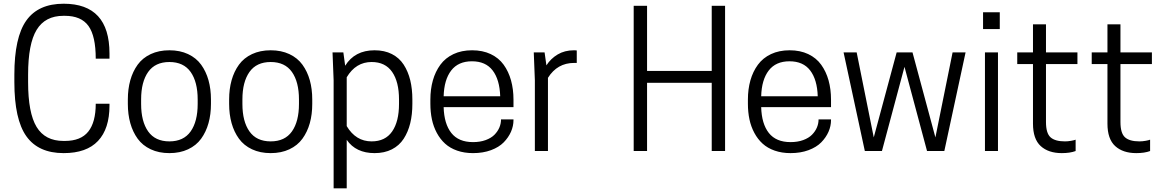

<svg xmlns="http://www.w3.org/2000/svg" viewBox="-20 -811 6251 1031"><path d="M130.9 -370.1Q130.9 -204.6 176.5 -129.4Q222.2 -54.2 320.8 -54.2H328.1Q414.1 -54.2 454.1 -104.5Q494.1 -154.8 494.1 -253.9H567.9V-244.1Q567.9 -119.6 506.3 -54.2Q444.8 11.2 321.8 11.2Q186 11.2 121.6 -79.3Q57.1 -169.9 57.1 -370.1V-410.2Q57.1 -610.4 121.3 -700.7Q185.5 -791 321.8 -791Q567.9 -791 567.9 -523.9V-496.1H494.1Q494.1 -617.2 455.1 -671.6Q416 -726.1 328.1 -726.1H320.8Q222.7 -726.1 176.8 -650.9Q130.9 -575.7 130.9 -410.2Z M666.5 -252.9V-276.9Q666.5 -333 679.7 -380.1Q692.9 -427.2 719.2 -463.6Q745.6 -500 789.3 -520.5Q833 -541 889.6 -541Q946.3 -541 990 -520.5Q1033.7 -500 1060.1 -463.6Q1086.4 -427.2 1099.6 -380.1Q1112.8 -333 1112.8 -276.9V-252.9Q1112.8 -196.8 1099.6 -149.7Q1086.4 -102.5 1060.1 -66.2Q1033.7 -29.8 990 -9.3Q946.3 11.2 889.6 11.2Q833 11.2 789.3 -9.3Q745.6 -29.8 719.2 -66.2Q692.9 -102.5 679.7 -149.7Q666.5 -196.8 666.5 -252.9ZM1041.5 -252.9V-276.9Q1041.5 -371.1 1003.7 -424.6Q965.8 -478 889.6 -478Q813.5 -478 775.6 -424.6Q737.8 -371.1 737.8 -276.9V-252.9Q737.8 -158.7 775.6 -105.2Q813.5 -51.8 889.6 -51.8Q965.8 -51.8 1003.7 -105.2Q1041.5 -158.7 1041.5 -252.9Z M1210.4 -252.9V-276.9Q1210.4 -333 1223.6 -380.1Q1236.8 -427.2 1263.2 -463.6Q1289.6 -500 1333.3 -520.5Q1377 -541 1433.6 -541Q1490.2 -541 1533.9 -520.5Q1577.6 -500 1604 -463.6Q1630.4 -427.2 1643.6 -380.1Q1656.7 -333 1656.7 -276.9V-252.9Q1656.7 -196.8 1643.6 -149.7Q1630.4 -102.5 1604 -66.2Q1577.6 -29.8 1533.9 -9.3Q1490.2 11.2 1433.6 11.2Q1377 11.2 1333.3 -9.3Q1289.6 -29.8 1263.2 -66.2Q1236.8 -102.5 1223.6 -149.7Q1210.4 -196.8 1210.4 -252.9ZM1585.4 -252.9V-276.9Q1585.4 -371.1 1547.6 -424.6Q1509.8 -478 1433.6 -478Q1357.4 -478 1319.6 -424.6Q1281.7 -371.1 1281.7 -276.9V-252.9Q1281.7 -158.7 1319.6 -105.2Q1357.4 -51.8 1433.6 -51.8Q1509.8 -51.8 1547.6 -105.2Q1585.4 -158.7 1585.4 -252.9Z M1991.7 11.2Q1891.1 11.2 1841.8 -60.1V200.2H1771.5V-379.9L1765.6 -529.8H1823.7L1833.5 -458Q1884.8 -541 1991.7 -541Q2044.4 -541 2084.2 -520.8Q2124 -500.5 2147.7 -463.9Q2171.4 -427.2 2182.9 -380.4Q2194.3 -333.5 2194.3 -276.9V-252.9Q2194.3 -196.3 2182.9 -149.4Q2171.4 -102.5 2147.7 -65.9Q2124 -29.3 2084.2 -9Q2044.4 11.2 1991.7 11.2ZM1841.8 -396V-133.8Q1890.6 -51.8 1975.6 -51.8Q2048.8 -51.8 2085.7 -105Q2122.6 -158.2 2122.6 -252.9V-276.9Q2122.6 -371.6 2085.7 -424.8Q2048.8 -478 1975.6 -478Q1890.6 -478 1841.8 -396Z M2737.3 -235.8H2362.3Q2364.7 -146 2403.6 -96.9Q2442.4 -47.9 2520 -47.9Q2558.1 -47.9 2587.9 -58.8Q2617.7 -69.8 2635.3 -87.6Q2652.8 -105.5 2661.6 -126.5Q2670.4 -147.5 2670.4 -169.9H2737.3V-166Q2737.3 -134.3 2723.9 -103.5Q2710.4 -72.8 2684.8 -46.6Q2659.2 -20.5 2616.5 -4.6Q2573.7 11.2 2520 11.2Q2473.1 11.2 2434.8 -2.2Q2396.5 -15.6 2370.1 -39.6Q2343.8 -63.5 2325.7 -97.2Q2307.6 -130.9 2299.3 -169.9Q2291 -209 2291 -253.9V-275.9Q2291 -332 2304.4 -379.4Q2317.9 -426.8 2344.7 -463.4Q2371.6 -500 2415 -520.5Q2458.5 -541 2515.1 -541Q2571.8 -541 2615 -520.5Q2658.2 -500 2684.6 -463.4Q2710.9 -426.8 2724.1 -379.4Q2737.3 -332 2737.3 -275.9ZM2514.2 -481.9Q2440.9 -481.9 2402.8 -432.4Q2364.7 -382.8 2362.3 -293.9H2666Q2663.1 -383.3 2625.5 -432.6Q2587.9 -481.9 2514.2 -481.9Z M3062 -541Q3064.9 -541 3068.6 -540.8Q3072.3 -540.5 3074.5 -540.3Q3076.7 -540 3077.1 -540V-473.1H3063Q2972.7 -473.1 2922.4 -393.1V0H2852.1V-379.9L2846.2 -529.8H2904.3L2914.1 -460Q2937 -496.1 2974.6 -518.6Q3012.2 -541 3062 -541Z M3801.8 -779.8H3873.5V0H3801.8V-366.2H3454.6V0H3382.8V-779.8H3454.6V-430.2H3801.8Z M4442.4 -235.8H4067.4Q4069.8 -146 4108.6 -96.9Q4147.5 -47.9 4225.1 -47.9Q4263.2 -47.9 4293 -58.8Q4322.8 -69.8 4340.3 -87.6Q4357.9 -105.5 4366.7 -126.5Q4375.5 -147.5 4375.5 -169.9H4442.4V-166Q4442.4 -134.3 4429 -103.5Q4415.5 -72.8 4389.9 -46.6Q4364.3 -20.5 4321.5 -4.6Q4278.8 11.2 4225.1 11.2Q4178.2 11.2 4139.9 -2.2Q4101.6 -15.6 4075.2 -39.6Q4048.8 -63.5 4030.8 -97.2Q4012.7 -130.9 4004.4 -169.9Q3996.1 -209 3996.1 -253.9V-275.9Q3996.1 -332 4009.5 -379.4Q4022.9 -426.8 4049.8 -463.4Q4076.7 -500 4120.1 -520.5Q4163.6 -541 4220.2 -541Q4276.9 -541 4320.1 -520.5Q4363.3 -500 4389.6 -463.4Q4416 -426.8 4429.2 -379.4Q4442.4 -332 4442.4 -275.9ZM4219.2 -481.9Q4146 -481.9 4107.9 -432.4Q4069.8 -382.8 4067.4 -293.9H4371.1Q4368.2 -383.3 4330.6 -432.6Q4293 -481.9 4219.2 -481.9Z M4836.9 -452.1 4715.8 0H4624L4509.8 -529.8H4580.1L4671.9 -73.2L4794.9 -529.8H4879.9L5002.9 -73.2L5095.2 -529.8H5165L5050.8 0H4958Z M5269 0V-529.8H5338.9V0ZM5348.6 -745.1V-654.8H5258.8V-745.1Z M5596.7 -529.8H5765.6V-466.8H5596.7V-155.8Q5596.7 -95.7 5621.1 -73.7Q5645.5 -51.8 5698.7 -51.8Q5714.4 -51.8 5731.9 -54.9Q5749.5 -58.1 5755.9 -61V0Q5726.1 11.2 5681.6 11.2Q5609.9 11.2 5568.4 -26.6Q5526.9 -64.5 5526.9 -147V-466.8H5442.4V-529.8H5526.9V-680.2H5596.7Z M5996.6 -529.8H6165.5V-466.8H5996.6V-155.8Q5996.6 -95.7 6021 -73.7Q6045.4 -51.8 6098.6 -51.8Q6114.3 -51.8 6131.8 -54.9Q6149.4 -58.1 6155.8 -61V0Q6126 11.2 6081.5 11.2Q6009.8 11.2 5968.3 -26.6Q5926.8 -64.5 5926.8 -147V-466.8H5842.3V-529.8H5926.8V-680.2H5996.6Z"/></svg>

Font: Cooper Hewitt
Style: Book
Weight: 705
Designer: Village Type and Design LLC
Foundry: Cooper Hewitt Smithsonian Design Museum
Version: 1.000